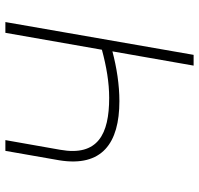

<svg xmlns="http://www.w3.org/2000/svg" viewBox="-33 -707 740 714"><g transform="rotate(90 337.0 -350.0)"><path d="M356 -424C296 -424 231 -414 171 -398L224 -700H184L62 0H102L165 -359C228 -376 287 -386 344 -386C479 -386 562 -344 537 -204L501 0H541L576 -200C602 -359 513 -424 356 -424Z"/></g></svg>

Font: Fixel Display 20240404 ExLight
Style: Italic
Weight: 200
Italic angle: -10°
Designer: AlfaBravo + MacPaw
Foundry: Kyrylo Tkachov, Marchela Mozhyna, Serhii Makarenko, Maria Weinstein, Zakhar Kryvoshyya
Version: Version 1.211;Glyphs 3.2 (3225)